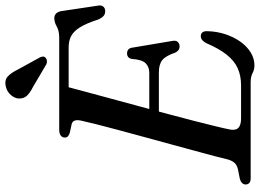

<svg xmlns="http://www.w3.org/2000/svg" viewBox="-144 -792 951 702"><g transform="rotate(-90 331.0 -441.5)"><path d="M233.5 -370.7H414.3Q437.3 -370.7 450.6 -384.4Q463.8 -398 466.3 -437.1Q468.8 -444.7 473.8 -448.4Q478.7 -452 485.4 -452Q495.4 -452 500.8 -447Q506.1 -441.9 507.2 -433.2L531.8 -287.1Q534.4 -273.3 528.5 -266.8Q522.5 -260.4 513 -259.9Q504.4 -259.6 498.6 -263.8Q492.8 -268.1 489.1 -275.7Q477.2 -311 461.6 -323.3Q446 -335.6 416.9 -335.6H222.8ZM381.8 0H30.6Q17.3 0 12.1 -5.4Q7 -10.7 7 -18.4Q7 -26 12.7 -31.7Q18.5 -37.3 27.7 -39.6L61.6 -46.3Q76 -49.4 84.2 -57.2Q92.5 -65 98.1 -81.9Q101.5 -97.2 109.8 -128.7Q118.2 -160.2 129.6 -202.3Q141 -244.3 154.1 -292.3Q167.3 -340.2 180.4 -388.7Q193.6 -437.3 205.6 -481.7Q217.6 -526.1 226.4 -561.1Q235.3 -596.2 239.7 -616.6Q244 -633.6 240.7 -642.9Q237.5 -652.3 227.2 -654.6L196.6 -661.2Q188.9 -663.4 183.7 -667.6Q178.6 -671.9 178.6 -679.2Q178.6 -688.7 185.8 -694.3Q193.1 -700 206.5 -700H543.5Q568.4 -700 584.3 -708.9Q600.1 -717.9 614.2 -717.9Q635.7 -717.9 640.7 -693.3L660.6 -560.2Q663.3 -547.2 658.3 -540.1Q653.2 -533 643.5 -532Q632.2 -531 624.4 -536.9Q616.5 -542.8 609.9 -558.1Q595.9 -601.5 581.3 -624.6Q566.7 -647.7 549.2 -656.6Q531.7 -665.5 508.5 -665.5H362.5Q355.2 -637.8 344.1 -596.7Q332.9 -555.7 319.7 -506.5Q306.4 -457.3 292.2 -404.8Q277.9 -352.2 264.3 -301.3Q250.7 -250.4 239.3 -206Q227.9 -161.6 219.9 -128.5Q211.8 -95.4 208.7 -79.1Q205.4 -64.9 208.2 -55Q211 -45 221.2 -40.1Q231.3 -35.1 249.4 -35.1H369.3Q404.7 -35.1 432 -47.4Q459.2 -59.7 481.6 -87.8Q503.9 -115.8 524 -162.8Q534.3 -182.3 549 -182.3Q567.9 -182.3 567.5 -159Q566.7 -124.1 556.5 -92.9Q546.2 -61.6 529.1 -37.6Q512 -13.6 489.7 0.1Q467.4 13.8 442.5 13.8Q427.3 13.8 414.2 6.9Q401.1 0 381.8 0ZM426.9 -851.9 472.2 -769.5Q474.3 -764.5 474.7 -759.3Q475 -754 469.6 -749.3Q464.9 -745.3 458.4 -744.9Q451.9 -744.5 446.9 -746.8L363.8 -795.8Q343.2 -806 332 -817.5Q320.8 -829 321.3 -847.3Q321.6 -862.2 334.1 -876.8Q346.7 -891.3 366.2 -895.5Q389 -900.4 402.3 -887.8Q415.6 -875.2 426.9 -851.9Z"/></g></svg>

Font: Fraunces
Style: Italic
Weight: 900
Italic angle: -16°
Version: Version 1.000;[0bf87f6ff]